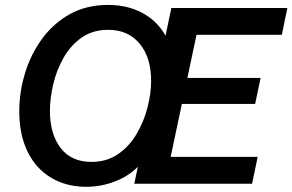

<svg xmlns="http://www.w3.org/2000/svg" viewBox="-20 -735 1169 768"><path d="M324.7 12.2Q266.6 12.2 217.8 -7.6Q168.9 -27.3 132.8 -65.9Q96.7 -104.5 76.9 -160.9Q57.1 -217.3 57.1 -290Q57.1 -366.7 80.1 -442.1Q103 -517.6 147.9 -579.3Q192.9 -641.1 259 -678.2Q325.2 -715.3 412.1 -715.3Q502.9 -715.3 568.6 -671.9Q634.3 -628.4 661.6 -548.3L631.8 -543.5L665.5 -703.1H1129.4L1107.4 -595.7H766.1L729.5 -423.3H1022.5L1000.5 -319.3H707.5L662.6 -107.4H1010.7L988.3 0H517.1L541.5 -115.2L558.1 -98.1Q517.1 -43.5 455.1 -15.6Q393.1 12.2 324.7 12.2ZM179.7 -291.5Q179.7 -199.2 222.4 -143.3Q265.1 -87.4 345.7 -87.4Q407.2 -87.4 452.4 -118.7Q497.6 -149.9 526.6 -199.5Q555.7 -249 570.1 -305.4Q584.5 -361.8 584.5 -411.6Q584.5 -504.9 538.6 -560.3Q492.7 -615.7 412.6 -615.7Q350.6 -615.7 306.4 -584.5Q262.2 -553.2 234.1 -503.7Q206.1 -454.1 192.9 -397.9Q179.7 -341.8 179.7 -291.5Z"/></svg>

Font: Schibsted Grotesk SemiBold
Style: Italic
Weight: 600
Italic angle: -12°
Designer: Bakken & Baeck AS, Henrik Kongsvoll
Foundry: Schibsted ASA
Version: Version 1.100;gftools[0.9.25]